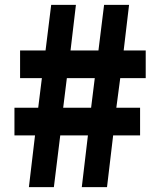

<svg xmlns="http://www.w3.org/2000/svg" viewBox="-20 -764 649 784"><path d="M98 0 123 -211H39V-324H136L151 -445H62V-558H166L189 -744H290L268 -558H382L405 -744H507L485 -558H575V-445H471L455 -324H552V-211H442L417 0H314L339 -211H226L200 0ZM238 -324H352L367 -445H253Z"/></svg>

Font: Source Han Sans CN Heavy
Style: Regular
Weight: 900
Designer: Ryoko NISHIZUKA 西塚涼子 (kana, bopomofo & ideographs); Paul D. Hunt (Latin, Greek & Cyrillic); Sandoll Communications 산돌커뮤니
Foundry: Adobe
Version: Version 2.000;hotconv 1.0.107;makeotfexe 2.5.65593